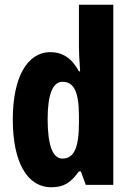

<svg xmlns="http://www.w3.org/2000/svg" viewBox="-20 -780 551 810"><path d="M197 10C250 10 279 -10 313 -57H321L342 0H458V-760H313V-578C313 -557 315 -525 318 -479H313C283 -535 243 -560 193 -560C94 -560 34 -453 34 -276C34 -98 93 10 197 10ZM243 -111C203 -111 181 -166 181 -277C181 -381 202 -435 244 -435C292 -435 313 -391 313 -292V-261C313 -156 292 -111 243 -111Z"/></svg>

Font: Noto Sans Thai Looped ExtraCondensed ExtraBold
Style: Regular
Weight: 800
Width: 2
Designer: Sasikarn Vongin, Ben Mitchell
Foundry: The Fontpad Ltd
Version: Version 1.001